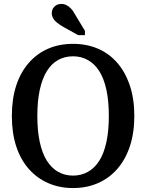

<svg xmlns="http://www.w3.org/2000/svg" viewBox="-20 -942 740 972"><path d="M350 10Q281 10 224 -15Q167 -40 125.5 -87Q84 -134 62 -201.5Q40 -269 40 -355Q40 -441 62 -508.5Q84 -576 125.5 -623.5Q167 -671 223.5 -695.5Q280 -720 350 -720Q419 -720 476 -695.5Q533 -671 574 -623.5Q615 -576 637.5 -508.5Q660 -441 660 -355Q660 -269 637.5 -201.5Q615 -134 574 -87Q533 -40 476 -15Q419 10 350 10ZM350 -53Q391 -53 425 -72Q459 -91 482.5 -128Q506 -165 518.5 -222Q531 -279 531 -355Q531 -431 518.5 -488Q506 -545 482.5 -582Q459 -619 425 -638Q391 -657 350 -657Q308 -657 274.5 -638.5Q241 -620 217.5 -582.5Q194 -545 181.5 -488Q169 -431 169 -355Q169 -279 181.5 -222Q194 -165 217.5 -128Q241 -91 274.5 -72Q308 -53 350 -53ZM358 -872Q349 -889 338.5 -899.5Q328 -910 316.5 -916Q305 -922 290 -922Q269 -922 255.5 -908.5Q242 -895 242 -875Q242 -862 249 -849.5Q256 -837 269.5 -826.5Q283 -816 302 -805L376 -764H410V-786Z"/></svg>

Font: Roboto Serif 28pt Condensed Medium
Style: Regular
Weight: 500
Width: 3
Designer: Greg Gazdowicz
Foundry: Commercial Type
Version: Version 1.008